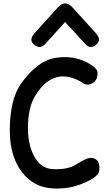

<svg xmlns="http://www.w3.org/2000/svg" viewBox="-20 -1082 643 1127"><path d="M266.1 -607.4Q321.8 -644 386.7 -629.4Q430.2 -619.1 463.9 -596.2Q500.5 -570.8 535.2 -603Q554.2 -621.6 552.2 -657.2Q550.3 -685.1 488.3 -716.8Q406.7 -758.3 305.2 -742.2Q198.7 -725.1 103 -590.3Q37.6 -497.1 37.6 -316.9Q37.1 -166 108.4 -72.3Q178.7 20.5 296.9 24.4Q386.7 27.8 464.4 -4.4Q558.6 -43 562.5 -80.1Q569.8 -146 522.5 -154.8Q495.1 -160.6 425.8 -116.2Q377.9 -85 289.6 -89.4Q227.5 -92.3 190.4 -148.4Q144 -219.7 144 -328.6Q144 -446.8 184.1 -515.6Q219.7 -576.7 266.1 -607.4ZM362.3 -1062Q341.3 -1062.5 319.8 -1038.6L184.6 -889.2Q150.4 -851.6 173.8 -826.2Q211.9 -787.1 246.1 -824.7L362.3 -952.6L479.5 -824.7Q513.7 -787.1 550.8 -826.2Q575.2 -851.6 541 -889.2L405.3 -1038.6Q383.3 -1062.5 362.3 -1062Z"/></svg>

Font: Comic Relief
Style: Regular
Weight: 400
Designer: Jeff Davis
Foundry: Loudifier
Version: Version 1.200; ttfautohint (v1.8.4.7-5d5b)